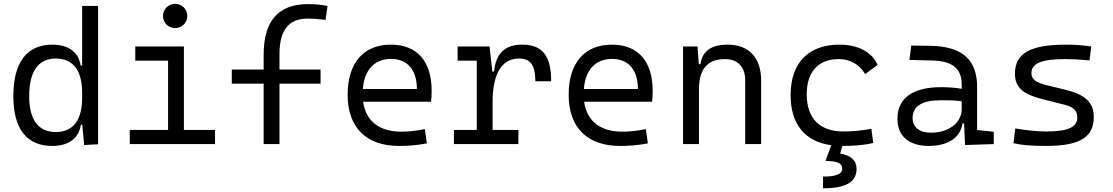

<svg xmlns="http://www.w3.org/2000/svg" viewBox="-20 -764 5899 1018"><path d="M257.3 9.8C345.7 9.8 398.9 -32.7 408.7 -103H416L426.3 4.9L500 1V-732.4H415.5V-416.5H407.7C397 -487.3 342.8 -527.3 258.3 -527.3C122.1 -527.3 50.8 -433.6 50.8 -253.9C50.8 -80.6 121.6 9.8 257.3 9.8ZM415.5 -246.1C415.5 -126.5 367.7 -64 275.9 -64C183.1 -64 134.8 -128.9 134.8 -253.9C134.8 -385.3 183.1 -453.6 275.4 -453.6C367.7 -453.6 415.5 -391.1 415.5 -271.5Z M668 0H1120.1V-75.2H955.1V-517.6H697.3V-442.4H871.1V-75.2H668ZM908.7 -615.2C944.3 -615.2 973.1 -643.6 973.1 -679.2C973.1 -714.8 944.3 -743.7 908.7 -743.7C873 -743.7 844.2 -714.8 844.2 -679.2C844.2 -643.6 873 -615.2 908.7 -615.2Z M1377.9 0H1461.9V-320.3H1679.7V-395.5H1461.9V-478.5C1461.9 -603.5 1511.2 -665.5 1610.4 -665.5C1638.7 -665.5 1666.5 -663.6 1706.1 -658.7L1716.8 -732.4C1682.1 -739.3 1650.9 -742.2 1613.3 -742.2C1455.6 -742.2 1377.9 -653.3 1377.9 -473.6V-395.5H1209V-320.3H1377.9Z M2095.7 9.8C2138.7 9.8 2189.9 6.8 2243.2 -3.9L2232.4 -79.6C2190.9 -70.8 2148.4 -65.9 2107.4 -65.9C1991.2 -65.9 1919.9 -121.6 1905.3 -224.6H2265.6C2267.6 -241.7 2268.6 -261.2 2268.6 -283.2C2268.6 -440.4 2189.9 -527.3 2052.7 -527.3C1906.7 -527.3 1823.2 -429.7 1823.2 -261.7C1823.2 -87.4 1921.9 9.8 2095.7 9.8ZM1903.8 -292C1911.6 -394 1965.8 -451.7 2053.7 -451.7C2139.6 -451.7 2190.4 -394 2190.4 -292Z M2591.8 -222.7C2591.8 -370.6 2638.2 -453.6 2732.4 -453.6C2792.5 -453.6 2818.4 -418.5 2818.4 -333H2902.3C2902.3 -469.7 2855.5 -527.3 2747.6 -527.3C2657.2 -527.3 2608.9 -480.5 2599.6 -384.8H2590.3L2575.7 -517.6H2406.2V-442.4H2507.8V-75.2H2386.7V0H2728.5V-75.2H2591.8Z M3267.6 9.8C3310.5 9.8 3361.8 6.8 3415 -3.9L3404.3 -79.6C3362.8 -70.8 3320.3 -65.9 3279.3 -65.9C3163.1 -65.9 3091.8 -121.6 3077.1 -224.6H3437.5C3439.5 -241.7 3440.4 -261.2 3440.4 -283.2C3440.4 -440.4 3361.8 -527.3 3224.6 -527.3C3078.6 -527.3 2995.1 -429.7 2995.1 -261.7C2995.1 -87.4 3093.8 9.8 3267.6 9.8ZM3075.7 -292C3083.5 -394 3137.7 -451.7 3225.6 -451.7C3311.5 -451.7 3362.3 -394 3362.3 -292Z M3931.2 0H4015.6V-336.9C4015.6 -458 3951.2 -527.3 3837.9 -527.3C3751 -527.3 3704.1 -493.2 3693.8 -423.8H3685.1L3678.2 -517.6H3601.6V0H3686V-291.5C3686 -397.9 3731.9 -450.7 3823.2 -450.7C3891.6 -450.7 3931.2 -409.7 3931.2 -337.4Z M4343.8 234.4C4464.4 234.4 4521.5 201.2 4521.5 131.8C4521.5 87.4 4493.7 60.1 4434.6 50.3L4446.3 9.8C4500 9.8 4556.6 6.8 4609.9 -5.9L4600.1 -81.1C4552.7 -72.3 4502.9 -66.9 4452.6 -66.9C4326.2 -66.9 4257.3 -135.7 4257.3 -264.6C4257.3 -383.3 4319.3 -450.7 4426.8 -450.7C4484.9 -450.7 4535.6 -424.8 4566.9 -371.1L4633.3 -419.9C4603 -488.3 4529.3 -527.3 4430.7 -527.3C4264.6 -527.3 4171.9 -428.7 4171.9 -259.8C4171.9 -105 4248 -13.2 4387.2 5.9L4356.9 89.4C4418 89.4 4445.8 101.6 4445.8 128.9C4445.8 158.7 4413.6 172.4 4343.8 172.4Z M5096.7 4.9 5249 0V-65.4L5160.6 -74.7V-303.7C5160.6 -447.3 5082 -518.6 4912.1 -521L4811.5 -522.5L4801.8 -446.3L4918.5 -443.4C5027.3 -441.4 5079.1 -403.3 5079.1 -315.9V-293C5047.9 -298.8 5010.7 -301.8 4969.2 -301.8C4819.8 -301.8 4738.3 -243.7 4738.3 -134.3C4738.3 -42.5 4798.8 9.8 4904.8 9.8C5003.9 9.8 5073.2 -33.2 5083 -109.4H5091.8ZM5079.1 -227.1V-184.1C5079.1 -120.1 5018.1 -60.5 4916 -60.5C4854.5 -60.5 4818.8 -88.9 4818.8 -138.7C4818.8 -200.7 4869.1 -232.4 4966.8 -232.4C5004.4 -232.4 5043.5 -232.4 5079.1 -227.1Z M5526.4 9.8C5703.6 9.8 5779.3 -35.6 5779.3 -143.1C5779.3 -222.7 5732.4 -263.2 5625 -289.1L5530.8 -312C5473.6 -326.2 5448.7 -342.8 5448.7 -376C5448.7 -428.7 5502.4 -450.7 5629.9 -450.7C5666 -450.7 5703.6 -448.7 5756.8 -443.8L5765.6 -517.6C5718.8 -524.4 5680.2 -527.3 5632.8 -527.3C5441.9 -527.3 5361.3 -481.4 5361.3 -373C5361.3 -299.3 5405.8 -263.7 5507.3 -238.3L5625 -208.5C5670.9 -196.8 5691.9 -177.7 5691.9 -141.6C5691.9 -89.4 5642.1 -66.9 5526.4 -66.9C5480 -66.9 5431.2 -71.8 5363.3 -83L5353.5 -4.9C5397.9 5.9 5449.2 9.8 5526.4 9.8Z"/></svg>

Font: Cascadia Code SemiLight
Style: Regular
Weight: 350
Monospace: yes
Designer: Aaron Bell
Foundry: Saja Typeworks
Version: Version 2404.023